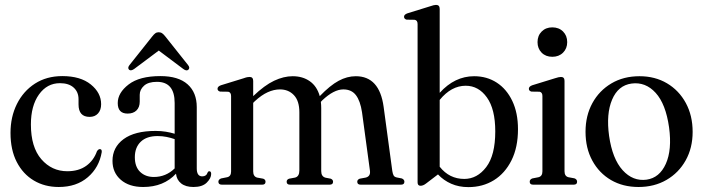

<svg xmlns="http://www.w3.org/2000/svg" viewBox="-20 -756 2878 786"><path d="M394 -329.5Q394 -305.5 381.2 -291.5Q368.5 -277.5 347 -277.5Q301.5 -277.5 301.5 -328.5V-350Q301.5 -379.5 281.5 -397.5Q261.5 -415.5 225.5 -415.5Q172.5 -415.5 139.5 -369.2Q106.5 -323 106.5 -246.5Q106.5 -153.5 149.2 -104.2Q192 -55 255.5 -55Q302 -55 332.8 -77Q363.5 -99 377 -137Q383 -146 389 -145.5Q397.5 -145.5 396.5 -133.5Q386 -70.5 339.5 -30.5Q293 9.5 220.5 9.5Q163 9.5 118.5 -17Q74 -43.5 48.5 -93Q23 -142.5 23 -212Q23 -277.5 49.2 -330.2Q75.5 -383 123.2 -413.8Q171 -444.5 235 -444.5Q309.5 -444.5 351.8 -410.2Q394 -376 394 -329.5Z M440.5 -97.5Q440.5 -153 486 -186.5Q531.5 -220 617 -220Q639.5 -220 659 -216.8Q678.5 -213.5 695 -208.5V-334.5Q695 -421 622.5 -421Q587 -421 569.5 -405Q552 -389 552 -368V-340Q552 -317 538.8 -304Q525.5 -291 502.5 -291Q462 -291 462 -334Q462 -376 506.5 -410.2Q551 -444.5 636.5 -444.5Q710 -444.5 747.8 -411Q785.5 -377.5 785.5 -317.5V-66.5Q785.5 -34 808 -34Q825 -34 830 -50Q832.5 -55 836.5 -55Q844.5 -55 844.5 -44Q844.5 -26.5 826.5 -8.5Q808.5 9.5 772 9.5Q740 9.5 721.5 -5.2Q703 -20 700.5 -45Q650 9.5 566 9.5Q508.5 9.5 474.5 -20Q440.5 -49.5 440.5 -97.5ZM532 -112.5Q532 -73 553.8 -52.2Q575.5 -31.5 610 -31.5Q659 -31.5 695 -66.5V-186.5Q679 -192 661.8 -195.5Q644.5 -199 625 -199Q580.5 -199 556.2 -175.8Q532 -152.5 532 -112.5ZM529 -473.5Q516 -464.5 508.5 -470.5Q501 -478 510 -489.5L603 -606.5Q609.5 -615 615.5 -619.5Q621.5 -624 629.5 -624Q638 -624 644.2 -619.5Q650.5 -615 657 -606.5L750 -489.5Q759 -478 751 -470.5Q743.5 -464 730.5 -473.5L630 -549Z M1016.5 -424.5V-362.5Q1063 -407 1102.2 -425.5Q1141.5 -444 1178 -444Q1219 -444 1248.2 -423.5Q1277.5 -403 1289 -362.5Q1331.5 -406.5 1366.2 -425.2Q1401 -444 1436.5 -444Q1533.5 -444 1550.5 -318.5L1586 -56Q1588 -43.5 1591.5 -37.5Q1595 -31.5 1604.5 -29.5L1625 -25.5Q1635.5 -21 1635.5 -12Q1635.5 0 1621.5 0H1456.5Q1442.5 0 1442.5 -12Q1442.5 -20.5 1452.5 -24.5L1477 -29Q1497.5 -34 1494.5 -57L1462 -296.5Q1455 -343 1437 -366.5Q1419 -390 1385.5 -390Q1346.5 -390 1299 -345L1293.5 -339Q1295 -326.5 1295 -313V-55.5Q1295 -33 1313 -28.5L1334 -24.5Q1343.5 -20.5 1343.5 -12Q1343.5 0 1329.5 0H1167.5Q1153.5 0 1153.5 -12Q1153.5 -21 1163.5 -24.5L1188 -29Q1205.5 -33.5 1205.5 -58V-296.5Q1205.5 -343 1183.2 -366.5Q1161 -390 1126 -390Q1101.5 -390 1076 -378.5Q1050.5 -367 1023 -341.5L1016.5 -335V-54.5Q1016.5 -33.5 1032.5 -29L1057.5 -24.5Q1067 -21 1067 -12Q1067 0 1053.5 0H888.5Q874 0 874 -12Q874 -21 885 -25.5L910 -30.5Q926 -34 926 -54V-362.5Q926 -378 914.5 -380.5L881 -381Q870.5 -384 870.5 -392.5Q870.5 -402 884.5 -407L977 -435.5Q986.5 -439 992 -440Q997.5 -441 1002 -441Q1016.5 -441 1016.5 -424.5Z M1780 -719.5V-376Q1841.5 -444 1921 -444Q1973 -444 2013.5 -417.8Q2054 -391.5 2077.2 -342.8Q2100.5 -294 2100.5 -227Q2100.5 -153 2074 -99.8Q2047.5 -46.5 2001.8 -18.2Q1956 10 1897.5 10Q1858.5 10 1827.2 -3.8Q1796 -17.5 1773 -42L1724.5 -5Q1712.5 4.5 1701.5 4.5Q1689.5 4.5 1689.5 -9.5V-657.5Q1689.5 -673 1677.5 -675L1644.5 -675.5Q1634 -678.5 1634 -687.5Q1634 -696.5 1648 -701.5L1740 -730Q1757 -736 1765 -736Q1780 -736 1780 -719.5ZM1886.5 -405Q1827.5 -405 1780 -347V-73.5Q1819.5 -23.5 1880.5 -23.5Q1933.5 -23.5 1970.5 -72Q2007.5 -120.5 2007.5 -218Q2007.5 -309.5 1973.2 -357.2Q1939 -405 1886.5 -405Z M2241 -523.5Q2214 -523.5 2197.2 -540.5Q2180.5 -557.5 2180.5 -583.5Q2180.5 -610 2197.5 -627Q2214.5 -644 2241 -644Q2268 -644 2285 -627Q2302 -610 2302 -583.5Q2302 -557.5 2285 -540.5Q2268 -523.5 2241 -523.5ZM2291 -425V-55Q2291 -34.5 2307 -30.5L2331.5 -26Q2342.5 -22 2342.5 -12Q2342.5 0 2328.5 0H2162.5Q2148.5 0 2148.5 -12Q2148.5 -21.5 2159 -25.5L2184.5 -30.5Q2200.5 -34.5 2200.5 -54.5V-363Q2200.5 -378 2189 -380.5L2155.5 -381Q2145 -384 2145 -392.5Q2145 -402 2159 -407L2251.5 -435.5Q2268 -441 2276.5 -441Q2291 -441 2291 -425Z M2598 -444Q2661.5 -444 2710.5 -415Q2759.5 -386 2787.5 -334.5Q2815.5 -283 2815.5 -216Q2815.5 -150.5 2787 -99.5Q2758.5 -48.5 2708.5 -19.5Q2658.5 9.5 2594 9.5Q2530 9.5 2481.2 -19Q2432.5 -47.5 2404.8 -98.5Q2377 -149.5 2377 -216.5Q2377 -282.5 2405 -333.8Q2433 -385 2482.8 -414.5Q2532.5 -444 2598 -444ZM2627 -20.5Q2680 -28 2705.8 -85.5Q2731.5 -143 2719 -234.5Q2705.5 -330.5 2664 -376Q2622.5 -421.5 2565.5 -414Q2510.5 -406.5 2485.8 -348.2Q2461 -290 2473.5 -199.5Q2487 -105.5 2529 -59.2Q2571 -13 2627 -20.5Z"/></svg>

Font: Fraunces 144pt Soft
Style: Regular
Weight: 400
Version: Version 1.000;[0bf87f6ff]